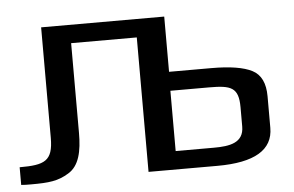

<svg xmlns="http://www.w3.org/2000/svg" viewBox="-41 -542 929 606"><g transform="rotate(-5 423.0 -238.5)"><path d="M3 -50V6C11 7 22 7 35 7C91 7 120 4 154 -17C189 -38 199 -83 199 -142V-426H407V0H625C743 0 802 -35 802 -105V-205C802 -246 789 -274 762 -288C735 -302 692 -309 633 -309H499V-484H109V-134C109 -60 82 -50 3 -50ZM619 -58H498V-249H621C690 -249 714 -241 714 -178V-117C714 -65 669 -58 619 -58Z"/></g></svg>

Font: Gamestation Text
Style: Bold
Weight: 400
Designer: Jonas Hecksher
Foundry: Jonas Hecksher, Playtypeª, e-types AS
Version: Version 1.003